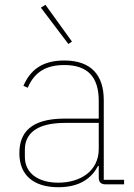

<svg xmlns="http://www.w3.org/2000/svg" viewBox="-20 -771 559 803"><path d="M266 -587 281 -597 170 -751 151 -739ZM499 0V-19H414V-352C414 -459 359 -518 249 -518C155 -518 106 -477 78 -412L96 -404C124 -470 173 -499 249 -499C343 -499 393 -453 393 -349V-275H251C106 -275 61 -214 61 -130C61 -39 120 12 224 12C317 12 365 -29 390 -77H393V-29C393 -9 402 0 422 0ZM224 -7C142 -7 84 -45 84 -115V-145C84 -212 133 -257 252 -257H393V-148C393 -54 314 -7 224 -7Z"/></svg>

Font: IBM Plex Arabic Thin
Style: Regular
Weight: 100
Designer: Mike Abbink, Paul van der Laan, Pieter van Rosmalen, Wael Morcos, Khajak Apelian
Foundry: Bold Monday
Version: Version 1.0